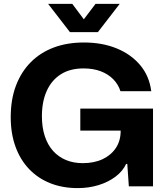

<svg xmlns="http://www.w3.org/2000/svg" viewBox="-20 -956 856 985"><path d="M379 9Q301 9 238 -16Q175 -41 129.5 -88.5Q84 -136 59.5 -203.5Q35 -271 35 -355Q35 -446 62 -517Q89 -588 138.5 -637.5Q188 -687 256.5 -712.5Q325 -738 410 -738Q505 -738 579 -707.5Q653 -677 699.5 -621.5Q746 -566 756 -488H598Q587 -523 561 -549.5Q535 -576 496.5 -590.5Q458 -605 409 -605Q339 -605 291.5 -574.5Q244 -544 219.5 -489Q195 -434 195 -360Q195 -302 210 -257Q225 -212 252.5 -181.5Q280 -151 318.5 -135Q357 -119 405 -119Q463 -119 506.5 -139.5Q550 -160 574.5 -197Q599 -234 599 -284V-315L631 -286H392V-399H765V0H641L633 -115H627Q610 -78 573 -50Q536 -22 486 -6.5Q436 9 379 9ZM339 -791 227 -936H351L410 -857L470 -936H594L482 -791Z"/></svg>

Font: Mona Sans ExtraLight
Style: Bold
Weight: 700
Version: Version 2.000